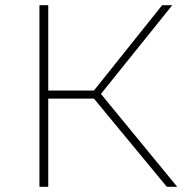

<svg xmlns="http://www.w3.org/2000/svg" viewBox="-20 -720 729 740"><path d="M623 0 342 -340H166V0H132V-700H166V-371H342L605 -700H644L369 -358L663 0Z"/></svg>

Font: Montserrat ExtraLight
Style: Regular
Weight: 200
Designer: Julieta Ulanovsky
Foundry: Julieta Ulanovsky
Version: Version 9.000; ttfautohint (v1.8.4.7-5d5b)